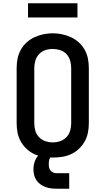

<svg xmlns="http://www.w3.org/2000/svg" viewBox="-20 -948 640 1165"><path d="M300 8Q271 8 242.5 3.5Q214 -1 188 -13Q162 -25 141 -45Q120 -65 106 -90Q92 -115 86.5 -143Q81 -171 81 -200V-535Q81 -564 86.5 -592Q92 -620 106 -645.5Q120 -671 141.5 -690.5Q163 -710 189 -722Q215 -734 243 -740Q271 -746 300 -746Q329 -746 357 -740Q385 -734 411 -722Q437 -710 458.5 -690.5Q480 -671 494 -645.5Q508 -620 513.5 -592Q519 -564 519 -535V-200Q519 -171 513.5 -143Q508 -115 494 -90Q480 -65 459 -45Q438 -25 412 -13Q386 -1 357.5 3.5Q329 8 300 8ZM300 -84Q323 -84 345 -91.5Q367 -99 383 -115.5Q399 -132 405.5 -154.5Q412 -177 412 -200V-535Q412 -558 405.5 -580.5Q399 -603 383 -620Q367 -637 344.5 -644Q322 -651 299 -651Q276 -651 254 -643.5Q232 -636 216.5 -619Q201 -602 194.5 -580Q188 -558 188 -535V-200Q188 -177 194.5 -154.5Q201 -132 217 -115.5Q233 -99 255 -91.5Q277 -84 300 -84ZM325 197Q307 197 290 195Q273 193 256.5 187Q240 181 225.5 170.5Q211 160 201 145.5Q191 131 187 113.5Q183 96 183 79Q183 55 190.5 32.5Q198 10 214.5 -6.5Q231 -23 254 -30Q277 -37 300 -37V0Q292 0 287 6Q282 12 279.5 19.5Q277 27 276.5 34.5Q276 42 276 49Q276 60 278.5 70Q281 80 287.5 88Q294 96 304.5 99.5Q315 103 325 103H400V197ZM150 -842V-928H450V-842Z"/></svg>

Font: Iosevka Slab Semibold Extended
Style: Regular
Weight: 600
Width: 7
Monospace: yes
Designer: Belleve Invis
Foundry: Belleve Invis
Version: Version 11.1.0; ttfautohint (v1.8.3)